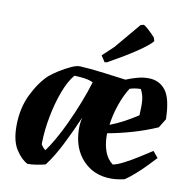

<svg xmlns="http://www.w3.org/2000/svg" viewBox="-80 -790 876 882"><g transform="rotate(10 357.5 -349.0)"><path d="M105 12Q76 -2 50.5 -41.5Q25 -81 25 -150Q25 -234 57 -299Q89 -364 129 -401Q148 -417 174 -433Q200 -449 225 -460.5Q250 -472 266 -471Q289 -470 315.5 -467.5Q342 -465 381 -460Q420 -455 481 -447Q507 -458 533.5 -465Q560 -472 584 -472Q635 -472 664.5 -434.5Q694 -397 696 -300L670 -258Q612 -233 554.5 -216.5Q497 -200 441 -190Q441 -182 441 -173Q442 -136 453.5 -104.5Q465 -73 491 -53Q510 -56 542 -72.5Q574 -89 607 -110Q640 -131 665 -147L689 -118Q675 -103 652 -79Q629 -55 603.5 -32.5Q578 -10 557 4Q523 12 495 12Q414 12 363 -42Q312 -96 310 -184Q309 -210 316 -241Q288 -176 255.5 -111Q223 -46 188 0Q169 5 147.5 8.5Q126 12 105 12ZM175 -64Q191 -85 213 -123Q235 -161 257.5 -209.5Q280 -258 300.5 -310Q321 -362 335 -409Q322 -415 308 -418Q294 -421 280 -422Q272 -423 263.5 -423.5Q255 -424 247 -424Q220 -392 199.5 -336.5Q179 -281 167 -217Q155 -153 154 -96V-88Q162 -74 175 -64ZM507 -409Q485 -375 468 -326.5Q451 -278 445 -230Q477 -242 508 -258.5Q539 -275 573 -297Q576 -344 573 -370Q570 -396 558 -417Q546 -417 532.5 -415Q519 -413 507 -409ZM373 -509 354 -538 405 -586 506 -706 521 -710Q529 -706 545.5 -691Q562 -676 576 -660L581 -644Q545 -601 384 -511Z"/></g></svg>

Font: Labrada
Style: Bold Italic
Weight: 700
Italic angle: -7°
Designer: Mercedes Jáuregui
Foundry: Omnibus-Type Team
Version: Version 1.000; ttfautohint (v1.8.4.7-5d5b)